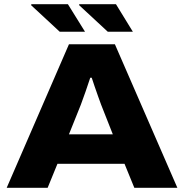

<svg xmlns="http://www.w3.org/2000/svg" viewBox="-20 -899 880 919"><path d="M496 -747 359 -874V-879H535L616 -747ZM266 -747 129 -874 130 -879H305L387 -747ZM12 0 310 -687H530L829 0H623L576 -115H255L208 0ZM310 -256H520L464 -398Q459 -412 450 -436.5Q441 -461 432.5 -486.5Q424 -512 419 -527H412Q403 -499 389.5 -460.5Q376 -422 367 -398Z"/></svg>

Font: Archivo SemiExpanded ExtraBold
Style: Regular
Weight: 800
Width: 6
Designer: Hector Gatti
Foundry: Omnibus-Type
Version: Version 2.001; ttfautohint (v1.8.3)